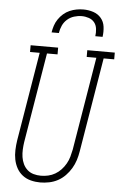

<svg xmlns="http://www.w3.org/2000/svg" viewBox="-63 -998 668 1050"><g transform="rotate(5 271.5 -473.5)"><path d="M198 8Q172 8 146.5 1.5Q121 -5 101 -20.5Q81 -36 69 -58Q57 -80 52 -105Q47 -130 48 -157Q49 -184 53 -210L134 -698H81V-735H232V-698H174L92 -204Q89 -184 88 -163Q87 -142 90 -122Q93 -102 101.5 -84Q110 -66 124.5 -53Q139 -40 158.5 -34.5Q178 -29 199 -29Q219 -29 239 -33.5Q259 -38 277 -48.5Q295 -59 309.5 -74.5Q324 -90 334.5 -108.5Q345 -127 350.5 -146.5Q356 -166 360 -186L445 -698H392V-735H543V-698H485L399 -180Q395 -155 387.5 -131.5Q380 -108 367 -86Q354 -64 335.5 -45Q317 -26 294.5 -14Q272 -2 247 3Q222 8 198 8ZM189 -815Q192 -834 198 -852.5Q204 -871 215.5 -888Q227 -905 242.5 -918.5Q258 -932 276.5 -940Q295 -948 314 -951.5Q333 -955 352 -955Q380 -955 406 -946.5Q432 -938 449 -918Q466 -898 469.5 -870.5Q473 -843 469 -815H429Q432 -835 429.5 -855.5Q427 -876 415.5 -890.5Q404 -905 385 -911.5Q366 -918 346 -918Q325 -918 304 -911.5Q283 -905 266.5 -890.5Q250 -876 241 -856Q232 -836 229 -815Z"/></g></svg>

Font: Iosevka Slab Extralight
Style: Italic
Weight: 200
Italic angle: -9°
Monospace: yes
Designer: Belleve Invis
Foundry: Belleve Invis
Version: Version 11.1.1; ttfautohint (v1.8.3)